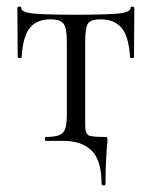

<svg xmlns="http://www.w3.org/2000/svg" viewBox="-20 -430 463 586"><path d="M174 0H119Q117 0 117 -6Q117 -12 119 -12Q147 -12 160.5 -17.5Q174 -23 179 -37Q184 -51 184 -81V-303Q184 -344 174 -357.5Q164 -371 134 -371Q93 -371 71.5 -345.5Q50 -320 46 -255Q46 -253 40 -253Q34 -253 34 -255L33 -405Q33 -410 39 -410Q45 -410 45 -405Q45 -392 84 -388.5Q123 -385 212 -385Q299 -385 338.5 -388.5Q378 -392 378 -405Q378 -410 384 -410Q390 -410 390 -405L389 -255Q389 -253 383 -253Q377 -253 377 -255Q373 -320 350.5 -345.5Q328 -371 287 -371Q257 -371 248.5 -358Q240 -345 240 -303V-81Q240 -74 240 -47Q240 -20 252.5 -16Q265 -12 298 -12Q306 -12 307 -10.5Q308 -9 308 0Q308 5 306 23Q306 29 304 56Q302 83 302 131Q302 136 296 136Q290 136 290 131Q290 59 259.5 29.5Q229 0 174 0Z"/></svg>

Font: Cormorant
Style: Regular
Weight: 400
Designer: Christian Thalmann (Catharsis Fonts)
Foundry: Catharsis Fonts
Version: Version 4.000